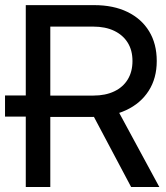

<svg xmlns="http://www.w3.org/2000/svg" viewBox="-24 -748 666 768"><path d="M135.3 -281.7H-3.9V-366.2H135.3ZM79.1 0V-727.5H352.5Q429.7 -727.5 485.8 -700.2Q542 -672.9 572.5 -622.8Q603 -572.8 603 -503.9Q603 -435.1 570.8 -384.8Q538.6 -334.5 480.5 -307.4Q422.4 -280.3 345.7 -280.3H134.8V-365.7H349.6Q397.9 -365.7 433.1 -382.6Q468.3 -399.4 487.1 -430.4Q505.9 -461.4 505.9 -503.9Q505.9 -546.9 486.8 -577.4Q467.8 -607.9 432.6 -624.8Q397.5 -641.6 348.6 -641.6H177.2V0ZM500.5 0 326.7 -327.6H436L613.3 0Z"/></svg>

Font: Inter Cardless Display
Style: Regular
Weight: 400
Designer: Rasmus Andersson
Foundry: rsms
Version: Version 4.001;git-9221beed3